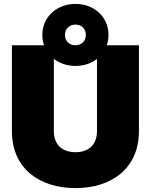

<svg xmlns="http://www.w3.org/2000/svg" viewBox="-20 -952 773 984"><path d="M367 12C547 12 692 -85 692 -280V-720H527C533 -736 536 -754 536 -773C536 -867 461 -932 367 -932C273 -932 197 -867 197 -773C197 -754 200 -736 206 -720H41V-280C41 -85 186 12 367 12ZM256 -280V-650C286 -627 325 -614 367 -614C409 -614 448 -627 477 -650V-280C477 -210 434 -172 367 -172C299 -172 256 -210 256 -280ZM313 -773C313 -804 335 -826 367 -826C398 -826 420 -804 420 -773C420 -742 398 -720 367 -720C335 -720 313 -742 313 -773Z"/></svg>

Font: Aspekta 950
Style: Regular
Weight: 950
Designer: Ivo Dolenc
Version: Version 2.000